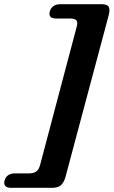

<svg xmlns="http://www.w3.org/2000/svg" viewBox="-107 -766 540 913"><path d="M83.5 19 257.5 -638Q264 -660 256.5 -669Q249 -678 225 -678H160Q120.5 -678 130 -712Q134 -727 146.5 -736.5Q159 -746 179.5 -746H377Q403 -746 410 -733.5Q417 -721 410 -694L204.5 75Q197 102 182.8 114.5Q168.5 127 142.5 127H-55Q-75.5 127 -82.5 117.2Q-89.5 107.5 -85.5 93Q-75.5 58.5 -36 58.5H29Q52.5 58.5 65 49.8Q77.5 41 83.5 19Z"/></svg>

Font: Fraunces 9pt S050
Style: Bold Italic
Weight: 700
Italic angle: -16°
Version: Version 1.000; ttfautohint (v1.8.3)